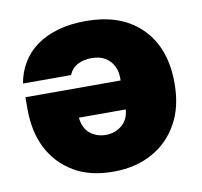

<svg xmlns="http://www.w3.org/2000/svg" viewBox="-67 -627 743 705"><g transform="rotate(-10 304.0 -274.0)"><path d="M301.1 7.1Q214.8 7.1 155.2 -28.1Q123.2 -46.9 99.8 -72.3Q76.3 -97.7 60.7 -128.7Q45.1 -159.8 37.5 -196Q29.8 -232.2 29.8 -272.7V-318.2H384.9Q384.9 -326.7 384.6 -333.8Q384.2 -340.9 383.2 -347.3Q382.1 -353.7 380 -359.9Q377.8 -366.1 374.6 -372.5Q364.3 -393.1 344.1 -405.4Q323.9 -417.6 292.6 -417.6Q264.9 -417.6 242.4 -406.2Q219.8 -394.9 208.8 -369.3H29.8Q36.9 -410.9 57.4 -445.1Q77.8 -479.4 111.3 -503.9Q144.9 -528.4 191.2 -541.9Q237.6 -555.4 296.9 -555.4Q415.8 -555.4 487.9 -494.7Q578.1 -419 578.1 -274.1Q578.1 -185.7 543 -123.6Q508.5 -61.8 447.8 -28.1Q385.3 7.1 301.1 7.1ZM296.9 -130.7Q331.7 -130.7 356.5 -151.3Q382.1 -172.2 384.9 -210.2H210.2Q214.1 -170.8 238.3 -150.6Q263.5 -130.7 296.9 -130.7Z"/></g></svg>

Font: Linik Sans Black
Style: Regular
Weight: 900
Designer: Fonts by Rasmus Andersson / Changes by Cristiano Sobral with parts from Marc Monis
Foundry: rsms
Version: Version 3.020; ttfautohint (v1.6)